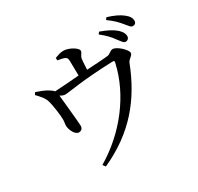

<svg xmlns="http://www.w3.org/2000/svg" viewBox="-183 -1038 1367 1327"><g transform="rotate(-30 500.0 -374.0)"><path d="M375 -731C395 -728 416 -724 430 -718C446 -710 447 -703 448 -682C449 -656 450 -602 450 -567C387 -562 311 -556 255 -553C249 -561 240 -568 224 -578C198 -595 164 -607 132 -618L121 -601C148 -572 174 -547 184 -509C193 -477 206 -389 205 -355C205 -337 200 -320 201 -308C202 -276 226 -224 257 -225C277 -226 290 -238 289 -262C289 -286 270 -467 266 -513C281 -504 292 -499 306 -499C340 -499 455 -525 700 -533C714 -533 717 -531 713 -515C663 -290 501 -78 283 51L299 72C559 -46 705 -226 799 -468C807 -490 841 -502 841 -523C841 -548 778 -608 744 -608C726 -608 710 -586 691 -584C652 -579 582 -576 521 -572C522 -599 524 -632 526 -652C529 -682 549 -687 549 -709C549 -730 489 -768 443 -768C418 -768 397 -759 374 -751ZM712 -743C757 -709 783 -678 802 -651C822 -626 833 -606 849 -606C865 -606 878 -618 878 -635C878 -654 868 -673 845 -695C818 -719 777 -740 724 -759ZM806 -804C854 -770 876 -745 897 -720C919 -695 929 -675 946 -675C963 -675 974 -685 974 -702C974 -724 963 -743 936 -764C910 -785 871 -804 818 -820Z"/></g></svg>

Font: Noto Serif SC Medium
Style: Regular
Weight: 500
Designer: Ryoko NISHIZUKA 西塚涼子 (kana & ideographs); Frank Grießhammer (Latin, Greek & Cyrillic); Wenlong ZHANG 张文龙 (bopomofo); San
Foundry: Adobe Systems Incorporated
Version: Version 1.001;PS 1.001;hotconv 16.6.54;makeotf.lib2.5.65590